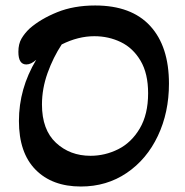

<svg xmlns="http://www.w3.org/2000/svg" viewBox="-20 -667 676 700"><path d="M49 -226Q49 -344 112 -449Q93 -432 76 -432Q47 -432 47 -478Q47 -507 58.5 -526.5Q70 -546 88 -563Q128 -598 188.5 -622.5Q249 -647 327 -647Q459 -647 527.5 -572.5Q596 -498 596 -362Q596 -257 555.5 -171.5Q515 -86 442 -36.5Q369 13 275 13Q170 13 109.5 -48.5Q49 -110 49 -226ZM520 -327Q520 -399 492.5 -445.5Q465 -492 420.5 -513.5Q376 -535 324 -535Q265 -535 205 -505Q174 -458 153.5 -401Q133 -344 133 -286Q133 -194 184 -146.5Q235 -99 310 -99Q363 -99 411 -123Q459 -147 489.5 -198.5Q520 -250 520 -327Z"/></svg>

Font: AkayaTelivigala
Style: Regular
Weight: 400
Designer: Vaishnavi Murthy Yerkadithaya ( vaishnavimurthy@gmail.com ), Juan Luis Blanco Aristondo ( juan@blancoletters.com )
Version: Version 1.000